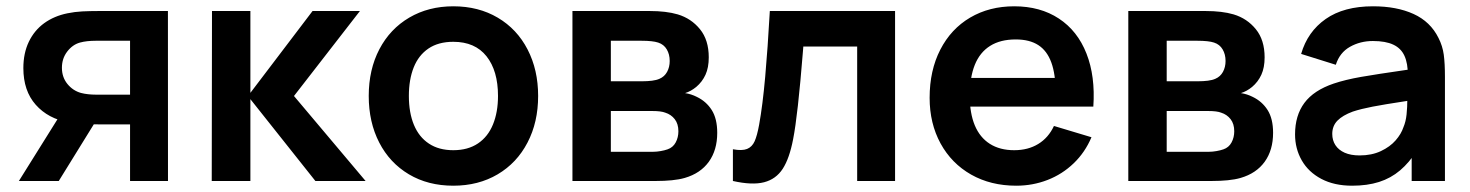

<svg xmlns="http://www.w3.org/2000/svg" viewBox="-20 -575 4670 610"><path d="M393.2 0V-179.8H296.3Q234.5 -179.8 198.5 -186.2Q133.1 -197.7 93.6 -242.1Q54.2 -286.5 54.2 -358.7Q54.2 -405.9 71.6 -442.3Q89.1 -478.7 120.6 -501.5Q152.1 -524.2 194.5 -532.8Q217.4 -537.5 241.6 -538.8Q265.8 -540 294.7 -540H513.5L513.7 0ZM40 0 169.2 -206.7H294.5L166.7 0ZM284.2 -274.3H393.2V-445.5H284.2Q255 -445.5 234.2 -439.8Q210.4 -433.2 193.5 -411.1Q176.7 -389.1 176.7 -359.7Q176.7 -329.7 194.2 -308.2Q211.7 -286.8 237.3 -279.7Q248.4 -276.8 260.4 -275.6Q272.3 -274.3 284.2 -274.3Z M652.7 0 653.5 -540H775.5V-280L973 -540H1123.5L914 -270L1141.5 0H982L775.5 -260V0Z M1420.2 15Q1340 15 1279.1 -21.2Q1218.2 -57.4 1184.8 -122.2Q1151.5 -186.9 1151.5 -270.2Q1151.5 -353.9 1185.3 -418.6Q1219.2 -483.2 1280.3 -519.1Q1341.5 -555 1420.2 -555Q1500.4 -555 1561.5 -518.8Q1622.7 -482.7 1656.2 -417.8Q1689.7 -353 1689.7 -270.2Q1689.7 -186.7 1655.9 -122Q1622.2 -57.2 1561 -21.1Q1499.8 15 1420.2 15ZM1420.2 -97.8Q1466.7 -97.8 1498.6 -119.3Q1530.5 -140.8 1546.3 -179.8Q1562.2 -218.8 1562.2 -270.2Q1562.2 -350.2 1525.7 -396.2Q1489.2 -442.2 1420.2 -442.2Q1372.8 -442.2 1341.2 -420.8Q1309.8 -399.5 1294.4 -360.9Q1279 -322.2 1279 -270.2Q1279 -217 1295.1 -178.2Q1311.2 -139.5 1342.8 -118.7Q1374.2 -97.8 1420.2 -97.8Z M1798.7 0V-540H2044Q2096.8 -540 2133.2 -529.3Q2176.2 -516.4 2204 -482.1Q2231.8 -447.8 2231.8 -392.8Q2231.8 -360.2 2221.4 -337.5Q2211 -314.8 2192 -298.8Q2174.9 -284.8 2156.5 -279.2Q2176.2 -276.2 2193.7 -267.3Q2223.8 -252.9 2241.2 -225.5Q2258.7 -198 2258.7 -153Q2258.7 -98.2 2232.1 -61.2Q2205.5 -24.2 2155.5 -9.7Q2137.8 -4.6 2114.5 -2.3Q2091.2 0 2064 0ZM2055.7 -92.8Q2066.4 -92.8 2078.8 -95Q2091.2 -97.1 2100.8 -100.5Q2118.1 -106.4 2126.7 -122.4Q2135.3 -138.4 2135.3 -158Q2135.3 -181.4 2123.8 -196.3Q2112.2 -211.2 2093.8 -217Q2080.3 -222.3 2053 -222.3H1920.7V-92.8ZM2020.7 -316.8Q2037.1 -316.8 2051.5 -318.6Q2065.9 -320.4 2075.5 -324.8Q2091.1 -331.5 2099.4 -346.6Q2107.7 -361.8 2107.7 -381.3Q2107.7 -402.4 2098.4 -418.1Q2089.2 -433.8 2071.2 -439.7Q2053.8 -445.5 2018.2 -445.5H1920.7V-316.8Z M2308.5 -100.8Q2337.5 -95.4 2353.5 -101.8Q2369.4 -108.2 2377.5 -126.1Q2385.5 -144 2391.8 -178.7Q2403 -240.2 2411.1 -331Q2419.2 -421.8 2425.8 -540H2823.7V0H2703.3V-427.2H2532.2L2531 -411.8Q2514.6 -207 2499.8 -132.7Q2488.1 -71.6 2466.8 -38.7Q2445.4 -5.8 2407.6 4Q2369.8 13.8 2308.5 0Z M3208.8 15Q3127.8 15 3065.4 -20.3Q3003 -55.7 2968.2 -119.3Q2933.5 -182.9 2933.5 -264.2Q2933.5 -351.3 2967.4 -417.2Q3001.3 -483.2 3062.2 -519.1Q3123.2 -555 3202.2 -555Q3285 -555 3344.2 -516Q3403.4 -477.1 3431.8 -404.9Q3460.2 -332.8 3453.6 -236.3H3334V-280.3Q3333.7 -339.5 3320.1 -376.6Q3306.6 -413.7 3278.8 -431.7Q3250.9 -449.7 3207.2 -449.7Q3158.2 -449.7 3125.7 -429.2Q3093.1 -408.8 3077 -368.9Q3061 -329 3061 -270Q3061 -215.2 3077 -176.7Q3093.1 -138.2 3124.8 -118Q3156.6 -97.8 3202.2 -97.8Q3246.2 -97.8 3278.6 -117.6Q3311 -137.4 3328.5 -174.8L3447.7 -139Q3427.3 -90.9 3391.2 -56.2Q3355 -21.4 3308 -3.2Q3260.9 15 3208.8 15ZM3023 -236.3V-327.5H3394.7V-236.3Z M3564.7 0V-540H3810Q3862.8 -540 3899.2 -529.3Q3942.2 -516.4 3970 -482.1Q3997.8 -447.8 3997.8 -392.8Q3997.8 -360.2 3987.4 -337.5Q3977 -314.8 3958 -298.8Q3940.9 -284.8 3922.5 -279.2Q3942.2 -276.2 3959.7 -267.3Q3989.8 -252.9 4007.2 -225.5Q4024.7 -198 4024.7 -153Q4024.7 -98.2 3998.1 -61.2Q3971.5 -24.2 3921.5 -9.7Q3903.8 -4.6 3880.5 -2.3Q3857.2 0 3830 0ZM3821.7 -92.8Q3832.4 -92.8 3844.8 -95Q3857.2 -97.1 3866.8 -100.5Q3884.1 -106.4 3892.7 -122.4Q3901.3 -138.4 3901.3 -158Q3901.3 -181.4 3889.8 -196.3Q3878.2 -211.2 3859.8 -217Q3846.3 -222.3 3819 -222.3H3686.7V-92.8ZM3786.7 -316.8Q3803.1 -316.8 3817.5 -318.6Q3831.9 -320.4 3841.5 -324.8Q3857.1 -331.5 3865.4 -346.6Q3873.7 -361.8 3873.7 -381.3Q3873.7 -402.4 3864.4 -418.1Q3855.2 -433.8 3837.2 -439.7Q3819.8 -445.5 3784.2 -445.5H3686.7V-316.8Z M4275.7 15Q4218.9 15 4177.9 -6.7Q4136.9 -28.4 4115.7 -65.6Q4094.5 -102.8 4094.5 -148Q4094.5 -208.2 4124.2 -248.1Q4154 -288.1 4217.3 -309.5Q4254.2 -321.9 4304.3 -330.7Q4354.4 -339.4 4446.8 -352.7Q4459.1 -354.6 4471.7 -356.2Q4484.2 -357.9 4496.2 -359.8L4452.8 -335.7Q4453.1 -373.6 4442.1 -397.6Q4431.2 -421.6 4406.7 -433.1Q4382.2 -444.7 4341.8 -444.7Q4301.8 -444.7 4269 -426.3Q4236.3 -407.9 4224 -369.2L4113.8 -403.7Q4134.3 -474.4 4191.9 -514.7Q4249.5 -555 4342.2 -555Q4417.4 -555 4471 -530.6Q4524.6 -506.2 4550.2 -454.5Q4563.3 -428.8 4567 -401Q4570.7 -373.2 4570.7 -331.3V0H4465V-117.2L4482.5 -97.8Q4457.6 -58.6 4428.2 -33.7Q4398.8 -8.8 4361.4 3.1Q4324 15 4275.7 15ZM4299.5 -81.2Q4337.9 -81.2 4367.1 -94.9Q4396.2 -108.6 4414 -129Q4431.8 -149.4 4438.8 -170.7Q4446.4 -188.3 4448.8 -211.4Q4451.2 -234.4 4451.2 -261.5V-271.7L4488.2 -260.5L4444.5 -253.4Q4376.8 -243.1 4340.5 -236.1Q4304.2 -229.1 4278 -220.5Q4245.7 -208.6 4229.2 -191.8Q4212.7 -174.9 4212.7 -149.5Q4212.7 -129.3 4222.7 -113.9Q4232.7 -98.5 4252.1 -89.8Q4271.6 -81.2 4299.5 -81.2Z"/></svg>

Font: Hauora
Style: Regular
Weight: 400
Designer: Wayne Shih
Foundry: WCYS
Version: Version 1.001